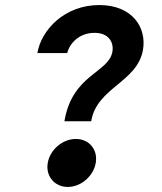

<svg xmlns="http://www.w3.org/2000/svg" viewBox="-20 -730 640 760"><path d="M235 -250H341C363 -384 524 -404 546 -533C561 -621 504 -710 373 -710C235 -710 143 -611 128 -520H246C256 -560 295 -600 354 -600C410 -600 431 -563 425 -526C411 -441 266 -437 235 -250ZM169 -85C160 -33 196 10 248 10C301 10 350 -33 359 -85C368 -138 333 -180 280 -180C228 -180 178 -138 169 -85Z"/></svg>

Font: CommitMono
Style: Bold Italic
Weight: 700
Monospace: yes
Designer: Eigil Nikolajsen
Foundry: Eigil Nikolajsen
Version: Version 1.143